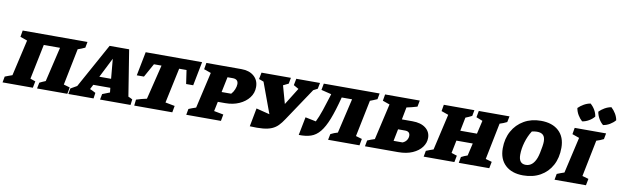

<svg xmlns="http://www.w3.org/2000/svg" viewBox="-71 -1344 6132 1897"><g transform="rotate(10 2995.0 -395.5)"><path d="M314 -435 242 -84 294 -66 281 0H-23L-12 -60Q5 -66 21.5 -73Q38 -80 61 -87L144 -449L73 -474L84 -539H734L723 -480Q705 -472 687.5 -464.5Q670 -457 651 -451L577 -84L639 -66L627 0H323L335 -60Q348 -66 360 -72Q372 -78 395 -87L477 -435Z M1226 -77Q1238 -72 1248 -67.5Q1258 -63 1268 -57L1261 0H955L966 -57L1040 -86L1035 -132H864L840 -85Q855 -78 866.5 -73.5Q878 -69 898 -57L890 0H637L647 -57L710 -93L956 -539H1152ZM909 -221H1027L1009 -419Z M1884 -539 1837 -299H1766L1746 -436H1672L1597 -84L1692 -66L1680 0H1298L1305 -61Q1332 -70 1357 -76.5Q1382 -83 1410 -89L1495 -436H1419L1343 -299H1271L1318 -539Z M1820 0 1831 -60Q1846 -66 1863.5 -73Q1881 -80 1904 -87L1987 -449L1916 -474L1927 -539H2279Q2358 -539 2405 -498Q2452 -457 2452 -389Q2452 -329 2416 -282Q2380 -235 2318.5 -207.5Q2257 -180 2179 -180H2105L2085 -84L2180 -66L2168 0ZM2209 -436H2157L2125 -282H2221Q2241 -303 2253 -332.5Q2265 -362 2265 -386Q2265 -436 2209 -436Z M2458 3 2493 -182 2628 -148 2515 -455 2467 -473 2480 -539H2775L2764 -479Q2738 -465 2711 -453L2761 -274L2867 -444L2816 -473L2829 -539H3067L3055 -479Q3033 -467 3013 -457L2793 -128Q2767 -88 2740.5 -61Q2714 -34 2678 -18.5Q2642 -3 2589 2Q2536 7 2458 3Z M2949 3 2985 -180 3092 -158Q3117 -208 3141.5 -280.5Q3166 -353 3187 -422L3195 -449L3093 -474L3105 -539H3665L3654 -480Q3634 -471 3617.5 -464.5Q3601 -458 3583 -451L3508 -84L3570 -66L3558 0H3243L3255 -59Q3269 -67 3290 -75Q3311 -83 3326 -87L3407 -435H3303Q3268 -299 3234 -212Q3200 -125 3160.5 -77Q3121 -29 3070 -12Q3019 5 2949 3Z M3613 0 3624 -60Q3661 -76 3697 -87L3780 -449L3709 -474L3720 -539H4068L4056 -476Q4028 -468 4004.5 -461.5Q3981 -455 3950 -449L3926 -325H4032Q4117 -325 4165 -287.5Q4213 -250 4213 -189Q4213 -139 4181 -96Q4149 -53 4089 -26.5Q4029 0 3944 0ZM3882 -102H3972Q3999 -113 4012.5 -134Q4026 -155 4026 -177Q4026 -222 3976 -222H3906Z M4202 0 4213 -60Q4232 -67 4250 -74.5Q4268 -82 4286 -87L4369 -449L4298 -474L4309 -539H4616L4605 -480Q4589 -472 4573.5 -464.5Q4558 -457 4541 -451L4514 -315H4681L4712 -449L4648 -474L4660 -539H4968L4956 -480Q4938 -471 4921 -464Q4904 -457 4884 -451L4810 -84L4873 -66L4860 0H4554L4565 -60Q4580 -68 4595 -74.5Q4610 -81 4628 -87L4657 -212H4493L4467 -84L4523 -66L4510 0Z M5201 12Q5087 12 5022 -48.5Q4957 -109 4957 -217Q4957 -315 4998.5 -390Q5040 -465 5113.5 -507.5Q5187 -550 5283 -550Q5397 -550 5462 -490Q5527 -430 5527 -322Q5527 -221 5486.5 -146Q5446 -71 5372.5 -29.5Q5299 12 5201 12ZM5208 -95Q5279 -95 5313 -184Q5321 -205 5328 -237.5Q5335 -270 5340 -301.5Q5345 -333 5345 -352Q5345 -396 5325 -416.5Q5305 -437 5262 -437Q5237 -437 5211 -430Q5177 -377 5157.5 -311Q5138 -245 5138 -184Q5138 -95 5208 -95Z M5515 0 5526 -60Q5545 -67 5563 -74.5Q5581 -82 5599 -87L5682 -449L5611 -474L5622 -539H5937L5926 -480Q5908 -471 5891 -464Q5874 -457 5854 -451L5780 -84L5843 -66L5830 0ZM5735 -803Q5762 -780 5780 -749Q5798 -718 5803 -684Q5782 -658 5749.5 -639Q5717 -620 5683 -615Q5658 -637 5639 -669Q5620 -701 5614 -737Q5638 -761 5669.5 -779Q5701 -797 5735 -803ZM5944 -803Q5970 -779 5988.5 -748.5Q6007 -718 6013 -684Q5991 -658 5959 -639Q5927 -620 5893 -615Q5867 -636 5848.5 -668.5Q5830 -701 5824 -737Q5847 -761 5878.5 -779Q5910 -797 5944 -803Z"/></g></svg>

Font: Piazzolla SC ExtraBold
Style: Italic
Weight: 800
Italic angle: -11.3°
Designer: Juan Pablo del Peral
Foundry: Huerta Tipografica
Version: Version 1.330